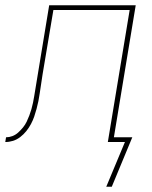

<svg xmlns="http://www.w3.org/2000/svg" viewBox="-58 -540 578 730"><path d="M346 170 417 0H352L435 -502H145L104 -258Q101 -240 98.5 -221.5Q96 -203 93 -185Q91 -170 88 -155.5Q85 -141 81 -126Q77 -111 72 -96.5Q67 -82 59.5 -68Q52 -54 42 -41.5Q32 -29 19 -19Q6 -9 -8.5 -4.5Q-23 0 -38 0L-35 -18Q-23 -18 -11 -22.5Q1 -27 11 -36Q21 -45 29.5 -55.5Q38 -66 43.5 -77.5Q49 -89 53.5 -101Q58 -113 61.5 -125Q65 -137 67.5 -149.5Q70 -162 72 -174L129 -520H458L375 -18H445L367 170Z"/></svg>

Font: Iosevka SS18 Thin
Style: Italic
Weight: 100
Italic angle: -9°
Monospace: yes
Designer: Belleve Invis
Foundry: Belleve Invis
Version: Version 25.1.1; ttfautohint (v1.8.4)